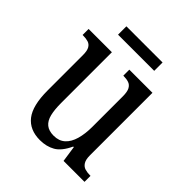

<svg xmlns="http://www.w3.org/2000/svg" viewBox="-190 -796 927 927"><g transform="rotate(45 273.5 -332.0)"><path d="M232 10Q162 10 125.5 -36.5Q89 -83 89 -186V-427Q89 -457 80.5 -471.5Q72 -486 57 -490.5Q42 -495 22 -495H19V-536H178V-189Q178 -144 185.5 -113.5Q193 -83 212 -67.5Q231 -52 264 -52Q300 -52 322.5 -72.5Q345 -93 355.5 -130Q366 -167 366 -215V-422Q366 -454 357.5 -469.5Q349 -485 334 -490Q319 -495 300 -495H297V-536H455V-109Q455 -80 464.5 -65Q474 -50 489.5 -45.5Q505 -41 523 -41H527V0H384L372 -82H368Q343 -28 309.5 -9Q276 10 232 10ZM139 -617V-674H386V-617Z"/></g></svg>

Font: Noto Serif Condensed
Style: Regular
Weight: 400
Width: 3
Designer: Monotype Design Team
Foundry: Monotype Imaging Inc.
Version: Version 2.015